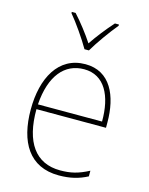

<svg xmlns="http://www.w3.org/2000/svg" viewBox="-116 -837 714 920"><g transform="rotate(15 240.5 -376.5)"><path d="M229 -606H251C276 -649 323 -715 358 -757V-763H338C302 -723 267 -678 240 -638C214 -678 176 -727 143 -763H124V-757C156 -719 204 -650 229 -606ZM253 -538C119 -538 55 -416 55 -261C55 -100 119 10 266 10C322 10 365 -1 407 -23V-51C355 -24 319 -15 266 -15C144 -15 80 -105 81 -269H426V-295C426 -427 377 -538 253 -538ZM253 -513C355 -513 401 -420 400 -293H82C92 -438 157 -513 253 -513Z"/></g></svg>

Font: Noto Sans Lao SemiCondensed Thin
Style: Regular
Weight: 100
Width: 4
Designer: Monotype Design Team
Foundry: Monotype Imaging Inc.
Version: Version 2.003